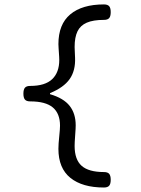

<svg xmlns="http://www.w3.org/2000/svg" viewBox="-20 -690 640 873"><path d="M483.4 -634.8Q483.4 -615.7 476.3 -607.7Q469.2 -599.6 452.6 -599.6Q403.8 -599.6 374.5 -586.9Q345.2 -574.2 332.3 -547.4Q319.3 -520.5 319.3 -476.6L319.8 -462.4L321.3 -427.2Q323.7 -368.7 296.6 -330.3Q269.5 -292 207.5 -266.6V-261.7Q269 -243.7 296.6 -208.7Q324.2 -173.8 324.2 -120.1Q324.2 -109.4 323.7 -104L319.8 -44.9Q319.3 -38.6 319.3 -26.4Q319.3 35.6 351.3 64Q383.3 92.3 452.6 92.3Q469.2 92.3 476.3 100.3Q483.4 108.4 483.4 127.4Q483.4 146.5 476.3 154.5Q469.2 162.6 452.6 162.6Q354.5 162.6 300 118.7Q245.6 74.7 245.6 -13.2Q245.6 -30.3 246.6 -39.1L252 -99.1Q252.9 -112.8 252.9 -118.7Q252.9 -173.8 220.2 -201.4Q187.5 -229 117.2 -229Q100.6 -229 93.5 -237.1Q86.4 -245.1 86.4 -264.2Q86.4 -283.2 93.5 -291.3Q100.6 -299.3 117.2 -299.3Q185.1 -299.3 217.3 -330.1Q249.5 -360.8 249.5 -417.5Q249.5 -427.2 249 -432.1L246.6 -468.3Q245.6 -482.9 245.6 -489.3Q245.6 -579.6 299.6 -624.8Q353.5 -669.9 452.6 -669.9Q469.2 -669.9 476.3 -661.9Q483.4 -653.8 483.4 -634.8Z"/></svg>

Font: Courier Prime Sans
Style: Regular
Weight: 400
Designer: Alan Dague-Greene
Foundry: Quote-Unquote Apps
Version: Version 3.020